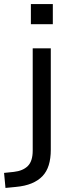

<svg xmlns="http://www.w3.org/2000/svg" viewBox="-79 -732 350 945"><path d="M73 -613V-712H181V-613ZM-52 193 -59 119 -11 114Q34 109 58 85Q82 61 82 9V-494H171V5Q171 48 161 80.5Q151 113 130 135Q109 157 76.5 170.5Q44 184 -1 188Z"/></svg>

Font: Nunito Sans 8pt
Style: Regular
Weight: 400
Version: Version 3.101;gftools[0.9.27]